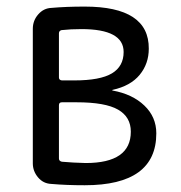

<svg xmlns="http://www.w3.org/2000/svg" viewBox="-20 -547 540 574"><path d="M156.2 -232.4V-73.2Q156.2 -65.4 165 -63.5Q198.2 -60.5 236.3 -59.6Q371.1 -59.6 371.1 -153.3Q371.1 -197.3 333 -219.2Q294.9 -241.2 209 -241.2H165Q156.2 -241.2 156.2 -232.4ZM156.2 -447.3V-315.4Q156.2 -307.6 165 -306.6H202.1Q279.3 -306.6 314.5 -327.6Q349.6 -348.6 349.6 -391.6Q349.6 -460 223.6 -460Q191.4 -460 164.1 -457Q156.2 -455.1 156.2 -447.3ZM133.8 2.9Q109.4 2 93.8 -16.6Q78.1 -35.2 78.1 -58.6V-460.9Q78.1 -485.4 94.2 -503.9Q110.4 -522.5 133.8 -523.4Q177.7 -527.3 233.4 -527.3Q425.8 -527.3 424.8 -401.4Q424.8 -356.4 397.5 -323.2Q370.1 -290 316.4 -278.3L315.4 -277.3L316.4 -276.4Q376 -265.6 411.6 -231.4Q447.3 -197.3 447.3 -148.4Q447.3 6.8 233.4 6.8Q177.7 6.8 133.8 2.9Z"/></svg>

Font: Rounded Mgen+ 1m regular
Style: Regular
Weight: 400
Designer: [Source Han Sans]
Ryoko NISHIZUKA  (kana & ideographs); Paul D. Hunt (Latin, Greek & Cyrillic); Wenlong ZHANG  (bopomofo
Version: Version 1.059.20150602